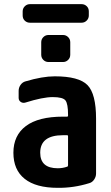

<svg xmlns="http://www.w3.org/2000/svg" viewBox="-20 -900 540 930"><path d="M309.6 -99.6V-240.2Q309.6 -245.1 304.7 -245.1H285.2Q174.8 -245.1 174.8 -160.2Q174.8 -85 259.8 -85Q284.2 -85 305.7 -92.8Q309.6 -93.8 309.6 -99.6ZM245.1 -530.3Q362.3 -530.3 403.8 -487.8Q445.3 -445.3 445.3 -325.2V-59.6Q445.3 -43.9 436 -30.3Q426.8 -16.6 412.1 -12.7Q336.9 10.7 259.8 9.8Q154.3 9.8 99.6 -33.7Q44.9 -77.1 44.9 -160.2Q44.9 -244.1 105.5 -289.6Q166 -335 285.2 -335H304.7Q309.6 -335 309.6 -339.8V-344.7Q309.6 -396.5 297.4 -413.1Q285.2 -429.7 235.4 -429.7Q187.5 -429.7 103.5 -403.3Q90.8 -399.4 80.6 -406.2Q70.3 -413.1 70.3 -425.8V-460Q70.3 -475.6 79.6 -488.8Q88.9 -502 103.5 -505.9Q185.5 -530.3 245.1 -530.3ZM410.2 -825.2Q410.2 -810.5 399.9 -800.3Q389.6 -790 375 -790H125Q110.4 -790 100.1 -799.8Q89.8 -809.6 89.8 -825.2V-844.7Q89.8 -859.4 100.1 -869.6Q110.4 -879.9 125 -879.9H375Q389.6 -879.9 399.9 -870.1Q410.2 -860.4 410.2 -844.7ZM214.8 -730.5H285.2Q299.8 -730.5 310.1 -720.2Q320.3 -710 320.3 -695.3V-634.8Q320.3 -620.1 310.1 -609.9Q299.8 -599.6 285.2 -599.6H214.8Q200.2 -599.6 189.9 -609.9Q179.7 -620.1 179.7 -634.8V-695.3Q179.7 -710 189.9 -720.2Q200.2 -730.5 214.8 -730.5Z"/></svg>

Font: Rounded-L Mgen+ 1mn bold
Style: Bold
Weight: 700
Designer: [Source Han Sans]
Ryoko NISHIZUKA  (kana & ideographs); Paul D. Hunt (Latin, Greek & Cyrillic); Wenlong ZHANG  (bopomofo
Version: Version 1.059.20150602